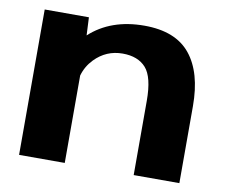

<svg xmlns="http://www.w3.org/2000/svg" viewBox="-69 -682 914 768"><g transform="rotate(10 388.0 -298.0)"><path d="M54 0V-590.5H233.5L237 -517.5Q322.5 -596 458.5 -596Q585.5 -596 645.2 -522.5Q705 -449 705 -312.5V0H519.5V-301.5Q519.5 -398 487 -434.5Q454.5 -471 392 -471Q325.5 -471 278.5 -422.5Q250.5 -393.5 239.5 -355V0Z"/></g></svg>

Font: Anybody ExtraExpanded Regular
Style: Bold
Weight: 700
Width: 8
Designer: Tyler Finck
Foundry: Etcetera Type Company
Version: Version 1.010; ttfautohint (v1.8.3) -l 8 -r 50 -G 200 -x 14 